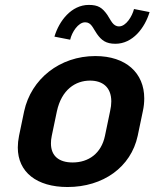

<svg xmlns="http://www.w3.org/2000/svg" viewBox="-20 -745 629 782"><path d="M341.7 -725C270.8 -725 220.8 -660 201.7 -595.8L265.8 -583.3C272.5 -613.3 298.3 -654.2 326.7 -654.2C352.5 -654.2 358.3 -630 375 -606.7C393.3 -580.8 411.7 -566.7 450 -566.7C520.8 -566.7 570 -631.7 589.2 -695.8L525.8 -708.3C518.3 -678.3 493.3 -637.5 465 -637.5C439.2 -637.5 431.7 -663.3 416.7 -685C396.7 -713.3 380 -725 341.7 -725ZM346.7 -416.7C395.8 -416.7 433.3 -391.7 433.3 -331.7C433.3 -320 431.7 -306.7 428.3 -291.7L407.5 -191.7C392.5 -120 340.8 -83.3 275.8 -83.3C220.8 -83.3 187.5 -109.2 187.5 -160.8C187.5 -170 188.3 -180.8 190.8 -191.7L211.7 -291.7C230.8 -380 287.5 -416.7 346.7 -416.7ZM368.3 -516.7C223.3 -516.7 106.7 -423.3 78.3 -291.7L57.5 -191.7C54.2 -175 52.5 -159.2 52.5 -144.2C52.5 -44.2 129.2 16.7 255 16.7C400 16.7 513.3 -64.2 540.8 -191.7L561.7 -291.7C565.8 -310 567.5 -327.5 567.5 -344.2C567.5 -447.5 493.3 -516.7 368.3 -516.7Z"/></svg>

Font: BoonHome
Style: Bold Oblique
Weight: 700
Italic angle: -12°
Designer: Sungsit Sawaiwan
Foundry: Sungsit Sawaiwan
Version: Version 0.2